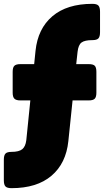

<svg xmlns="http://www.w3.org/2000/svg" viewBox="-43 -760 555 1000"><path d="M-23 179V72Q-23 49 -14.5 40Q-6 31 17 31Q56 31 73 17Q90 3 94 -30L115 -237H63Q41 -237 32 -246Q23 -255 23 -277V-386Q23 -409 32 -417.5Q41 -426 63 -426H135L142 -495Q154 -611 230 -675.5Q306 -740 438 -740Q461 -740 469.5 -731Q478 -722 478 -699V-592Q478 -569 469.5 -560Q461 -551 438 -551Q398 -551 381.5 -538.5Q365 -526 361 -490L354 -426H419Q442 -426 450.5 -417.5Q459 -409 459 -386V-277Q459 -255 450.5 -246Q442 -237 419 -237H335L313 -25Q301 91 225 155.5Q149 220 17 220Q-6 220 -14.5 211Q-23 202 -23 179Z"/></svg>

Font: YamahaIndonesia935. App Black
Style: Regular
Weight: 900
Designer: Dalton Maag Ltd
Foundry: Dalton Maag Ltd
Version: Version 1.002; January 01, 2024; Regular/Italic